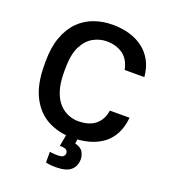

<svg xmlns="http://www.w3.org/2000/svg" viewBox="-162 -827 1015 1154"><g transform="rotate(20 345.0 -250.0)"><path d="M360 11Q274 11 205 -25.5Q136 -62 95.5 -140.5Q55 -219 55 -345V-365Q55 -456 79 -521.5Q103 -587 144.5 -629Q186 -671 241.5 -691Q297 -711 360 -711Q418 -711 468 -696.5Q518 -682 556 -653Q594 -624 617 -581Q640 -538 645 -480H519Q506 -545 463.5 -575Q421 -605 360 -605Q316 -605 275 -582.5Q234 -560 207.5 -508Q181 -456 181 -365V-345Q181 -273 197 -224.5Q213 -176 239.5 -148Q266 -120 297.5 -107.5Q329 -95 360 -95Q432 -95 471.5 -128.5Q511 -162 519 -220H645Q639 -158 615.5 -114Q592 -70 553.5 -42.5Q515 -15 466 -2Q417 11 360 11ZM330 211Q314 211 302 210Q290 209 282 208Q277 207 273 206Q269 205 265 204V136L279 138Q286 139 295 139.5Q304 140 315 140Q343 140 352 131Q361 122 361 111Q361 98 351.5 90Q342 82 309 82L326 -10H398L391 37Q429 46 442 69Q455 92 455 115Q455 159 425.5 185Q396 211 330 211Z"/></g></svg>

Font: Golos Text Medium
Style: Regular
Weight: 500
Designer: A.Korolkova, Vitaly Kuzmin
Foundry: ParaType Ltd
Version: Version 2.004